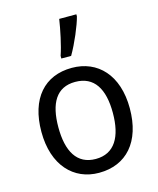

<svg xmlns="http://www.w3.org/2000/svg" viewBox="-120 -889 811 984"><g transform="rotate(-15 285.0 -397.5)"><path d="M247 -606H299C332 -662 369 -750 380 -794V-805H289C281 -751 264 -669 247 -620ZM520 -269C520 -446 423 -546 286 -546C141 -546 51 -446 51 -269C51 -91 149 10 283 10C428 10 520 -91 520 -269ZM141 -269C141 -396 184 -472 284 -472C385 -472 430 -396 430 -269C430 -142 385 -63 285 -63C185 -63 141 -142 141 -269Z"/></g></svg>

Font: Noto Sans Thai
Style: Regular
Weight: 400
Designer: Monotype Design Team
Foundry: Monotype Imaging Inc.
Version: Version 1.901